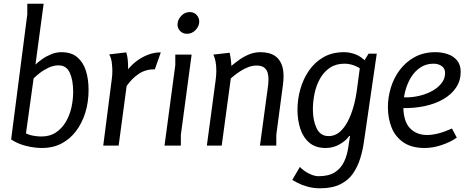

<svg xmlns="http://www.w3.org/2000/svg" viewBox="-20 -784 2527 1034"><path d="M40 -33 127 -707V-764H215L171 -436Q184 -449 205.5 -464.5Q227 -480 254.5 -491.5Q282 -503 311 -503Q364 -503 396 -476Q428 -449 442.5 -403.5Q457 -358 457 -300Q457 -234 439.5 -177.5Q422 -121 389.5 -78Q357 -35 311 -11Q265 13 207 13Q166 13 121 2Q76 -9 40 -33L80 -89Q115 -64 144 -56.5Q173 -49 204 -49Q249 -49 281 -70.5Q313 -92 334 -127Q355 -162 364.5 -204.5Q374 -247 374 -290Q374 -352 356 -392Q338 -432 295 -432Q268 -432 241.5 -419.5Q215 -407 194 -390.5Q173 -374 161 -362L118 -52Z M660 -502Q666 -483 668 -462Q670 -441 670 -411Q690 -436 717.5 -456.5Q745 -477 778 -489.5Q811 -502 846 -502L814 -411Q764 -411 727.5 -386.5Q691 -362 662 -321L619 0H536L582 -358Q584 -370 584.5 -381.5Q585 -393 585 -405Q585 -422 582 -447Q579 -472 568 -491Z M1053 -668Q1053 -643 1033.5 -622.5Q1014 -602 987 -602Q965 -602 950.5 -616.5Q936 -631 936 -652Q936 -677 955.5 -698Q975 -719 1002 -719Q1025 -719 1039 -703.5Q1053 -688 1053 -668ZM1012 -490 954 -58V0H866L924 -433V-490Z M1217 -500Q1219 -493 1222 -472Q1225 -451 1226 -429Q1246 -446 1270 -463Q1294 -480 1322.5 -491.5Q1351 -503 1383 -503Q1406 -503 1428 -497.5Q1450 -492 1467.5 -478Q1485 -464 1496 -438.5Q1507 -413 1507 -373Q1507 -353 1504 -329L1468 -58V0H1380L1421 -303Q1423 -316 1424.5 -330Q1426 -344 1426 -357Q1426 -377 1421 -393.5Q1416 -410 1402 -420.5Q1388 -431 1361 -431Q1339 -431 1317 -422.5Q1295 -414 1275.5 -401.5Q1256 -389 1242.5 -378Q1229 -367 1223 -362L1174 0H1094L1141 -350Q1143 -364 1144 -377.5Q1145 -391 1145 -402Q1145 -432 1141 -451.5Q1137 -471 1133 -480.5Q1129 -490 1129 -490Z M1965 -495H2009L1940 -21Q1934 23 1920.5 67.5Q1907 112 1882 149Q1857 186 1813.5 208Q1770 230 1704 230Q1667 230 1635.5 221Q1604 212 1583 201Q1562 190 1554 185L1595 115Q1616 137 1644.5 151Q1673 165 1695 165Q1750 165 1783 144Q1816 123 1833 87Q1850 51 1856 7L1865 -52H1861Q1844 -27 1809.5 -7Q1775 13 1734 13Q1680 13 1646.5 -15Q1613 -43 1597.5 -90Q1582 -137 1582 -193Q1582 -249 1597.5 -304Q1613 -359 1644 -404Q1675 -449 1722 -476Q1769 -503 1833 -503Q1864 -503 1895.5 -491Q1927 -479 1954 -448V-389Q1923 -416 1894.5 -428.5Q1866 -441 1835 -441Q1789 -441 1756.5 -419Q1724 -397 1703.5 -360.5Q1683 -324 1674 -280.5Q1665 -237 1665 -194Q1665 -136 1685 -93.5Q1705 -51 1750 -51Q1783 -51 1808.5 -72.5Q1834 -94 1853 -130.5Q1872 -167 1884.5 -212.5Q1897 -258 1903 -307L1918 -419Z M2325 -503Q2360 -503 2391 -492.5Q2422 -482 2441.5 -458.5Q2461 -435 2461 -397Q2461 -350 2436.5 -313Q2412 -276 2368.5 -250.5Q2325 -225 2266.5 -212.5Q2208 -200 2140 -202V-261Q2180 -257 2221.5 -264.5Q2263 -272 2298.5 -289.5Q2334 -307 2355.5 -333Q2377 -359 2377 -390Q2377 -416 2358.5 -428.5Q2340 -441 2315 -441Q2275 -441 2244.5 -421Q2214 -401 2193.5 -367.5Q2173 -334 2162.5 -293.5Q2152 -253 2152 -213Q2152 -132 2187 -94.5Q2222 -57 2280 -57Q2309 -57 2343 -66Q2377 -75 2414 -92L2440 -43Q2422 -30 2401 -20Q2380 -10 2357.5 -2.5Q2335 5 2312 9Q2289 13 2267 13Q2197 13 2153 -17Q2109 -47 2089 -97Q2069 -147 2069 -207Q2069 -260 2085 -312.5Q2101 -365 2133.5 -408Q2166 -451 2214 -477Q2262 -503 2325 -503Z"/></svg>

Font: Rosario
Style: Italic
Weight: 400
Italic angle: -8.05°
Designer: Hector Gatti
Foundry: Omnibus Type
Version: Version 1.201